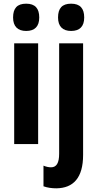

<svg xmlns="http://www.w3.org/2000/svg" viewBox="-20 -782 528 1042"><path d="M122 -762C73 -762 51 -737 51 -687C51 -639 76 -614 122 -614C169 -614 193 -639 193 -687C193 -736 171 -762 122 -762ZM295 -687C295 -639 320 -614 366 -614C413 -614 437 -639 437 -687C437 -736 415 -762 366 -762C317 -762 295 -737 295 -687ZM187 -547H57V0H187ZM286 240C378 239 431 183 431 59V-547H301V52C301 102 287 126 257 126C244 126 230 123 216 117V229C238 237 262 240 286 240Z"/></svg>

Font: Noto Sans Ethiopic ExtraCondensed
Style: Bold
Weight: 700
Width: 2
Designer: Monotype Design Team
Foundry: Monotype Imaging Inc.
Version: Version 2.102